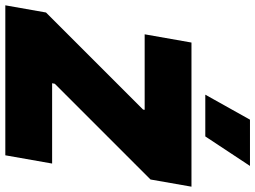

<svg xmlns="http://www.w3.org/2000/svg" viewBox="-163 -821 960 722"><g transform="rotate(90 317.0 -460.0)"><path d="M-24 0H540L571 -176H269L271 -186L631 -546L658 -700H116L85 -524H369L368 -518L3 -153ZM580 -920H406L312 -752H469Z"/></g></svg>

Font: Fixel Display 20240404 Black
Style: Italic
Weight: 900
Italic angle: -10°
Designer: AlfaBravo + MacPaw
Foundry: Kyrylo Tkachov, Marchela Mozhyna, Serhii Makarenko, Maria Weinstein, Zakhar Kryvoshyya
Version: Version 1.211;Glyphs 3.2 (3225)